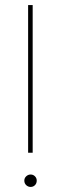

<svg xmlns="http://www.w3.org/2000/svg" viewBox="-20 -771 241 758"><path d="M91 -751H109V-168H91ZM101 -33Q91 -33 83.5 -40Q76 -47 76 -58Q76 -68 83.5 -75Q91 -82 101 -82Q111 -82 118 -75Q125 -68 125 -58Q125 -47 118 -40Q111 -33 101 -33Z"/></svg>

Font: Synthetic Thin
Style: Regular
Weight: 100
Designer: Santiago Orozco
Foundry: Typemade
Version: Version 2.000; ttfautohint (v1.8.4.7-5d5b)